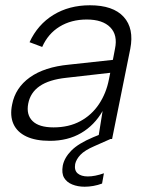

<svg xmlns="http://www.w3.org/2000/svg" viewBox="-20 -527 568 728"><path d="M352 0 369 -106Q338 -52 287.5 -22.5Q237 7 169 7Q115 7 80 -9.5Q45 -26 31 -57Q17 -88 26 -131Q38 -194 93 -233.5Q148 -273 242 -282L408 -300L416 -342Q427 -394 398 -423.5Q369 -453 309 -453Q250 -453 206 -426Q162 -399 140 -349L92 -367Q123 -434 182.5 -470.5Q242 -507 321 -507Q409 -507 449 -463Q489 -419 474 -342L405 0ZM398 -251 231 -232Q166 -225 130.5 -200.5Q95 -176 87 -134Q79 -92 103.5 -68Q128 -44 183 -44Q241 -44 284.5 -67.5Q328 -91 355.5 -132.5Q383 -174 393 -226ZM391 -30 399 0 338 27Q301 43 285 60Q269 77 265 95Q261 119 274.5 130.5Q288 142 313 142Q340 142 374 130L367 169Q351 175 334 178Q317 181 301 181Q275 181 254 172.5Q233 164 223 147Q213 130 218 101Q224 71 250.5 44Q277 17 334 -7Z"/></svg>

Font: Albert Sans Light
Style: Italic
Weight: 300
Italic angle: -11.25°
Designer: Andreas Rasmussen
Foundry: a.Foundry
Version: Version 1.025